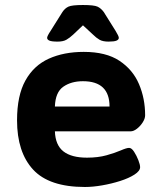

<svg xmlns="http://www.w3.org/2000/svg" viewBox="-20 -738 640 766"><path d="M319 8Q176 8 112 -61.5Q48 -131 48 -258Q48 -357 81.5 -417Q115 -477 175 -504Q235 -531 314 -531Q403 -531 456.5 -495.5Q510 -460 534.5 -402.5Q559 -345 559 -278Q559 -265 549.5 -250Q540 -235 526.5 -224.5Q513 -214 501 -214H199Q201 -159 233 -134Q265 -109 327 -109Q371 -109 405 -118.5Q439 -128 462 -138Q485 -148 495 -148Q505 -148 515 -132.5Q525 -117 532 -99Q539 -81 539 -71Q539 -56 516.5 -41.5Q494 -27 459.5 -16Q425 -5 387.5 1.5Q350 8 319 8ZM199 -313H417Q417 -414 311 -414Q264 -414 232.5 -392Q201 -370 199 -313ZM210 -572Q186 -572 177 -576Q168 -580 168 -587Q168 -594 182 -615L229 -690Q239 -705 253 -711.5Q267 -718 311 -718Q355 -718 369 -711.5Q383 -705 394 -690L441 -615Q454 -594 454 -587Q454 -580 445 -576Q436 -572 413 -572Q390 -572 377 -579.5Q364 -587 351 -600L311 -637L272 -600Q258 -587 245 -579.5Q232 -572 210 -572Z"/></svg>

Font: Asap Semi Expanded
Style: Bold
Weight: 700
Width: 6
Designer: Pablo Cosgaya
Foundry: Omnibus-Type
Version: Version 3.001; ttfautohint (v1.8.4.7-5d5b)